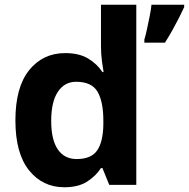

<svg xmlns="http://www.w3.org/2000/svg" viewBox="-20 -780 797 810"><path d="M251 10Q160 10 102.5 -61.5Q45 -133 45 -272Q45 -412 103 -484Q161 -556 255 -556Q314 -556 352 -533Q390 -510 412 -476H417Q414 -492 410 -522.5Q406 -553 406 -585V-760H555V0H441L412 -71H406Q384 -37 347 -13.5Q310 10 251 10ZM303 -109Q365 -109 390 -145.5Q415 -182 416 -255V-271Q416 -351 391.5 -393Q367 -435 301 -435Q252 -435 224 -392.5Q196 -350 196 -270Q196 -190 224 -149.5Q252 -109 303 -109ZM757 -750Q747 -728 734.5 -703.5Q722 -679 707.5 -653Q693 -627 676 -600H589V-613Q595 -633 600.5 -659Q606 -685 611.5 -712Q617 -739 619 -760H757Z"/></svg>

Font: Noto Sans Sundanese
Style: Regular
Weight: 400
Designer: Monotype Design Team (Regular), Sérgio L. Martins (other weights)
Foundry: Monotype Imaging Inc.
Version: Version 2.003